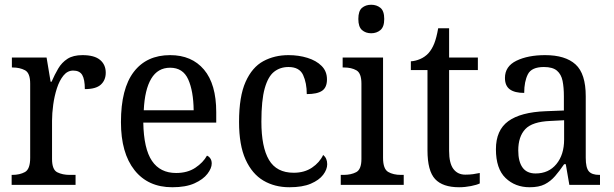

<svg xmlns="http://www.w3.org/2000/svg" viewBox="-20 -778 2584 808"><path d="M29 0V-42H32Q63 -42 85 -54Q107 -66 107 -114V-426Q107 -471 85 -482.5Q63 -494 33 -494H30V-536H176L193 -434H197Q210 -464 225 -489.5Q240 -515 264 -530.5Q288 -546 327 -546Q377 -546 401 -526Q425 -506 425 -472Q425 -441 404.5 -422Q384 -403 337 -403Q337 -444 326 -462.5Q315 -481 288 -481Q264 -481 247 -460Q230 -439 219.5 -406.5Q209 -374 204 -337.5Q199 -301 199 -270V-109Q199 -64 221 -53Q243 -42 273 -42H298V0Z M705 10Q603 10 546 -62Q489 -134 489 -264Q489 -405 543 -475.5Q597 -546 696 -546Q787 -546 838.5 -485Q890 -424 890 -306V-262H583Q585 -152 619.5 -101Q654 -50 721 -50Q769 -50 802 -72Q835 -94 851 -123Q859 -120 865 -111.5Q871 -103 871 -90Q871 -70 853 -46.5Q835 -23 798.5 -6.5Q762 10 705 10ZM795 -314Q794 -395 772 -444Q750 -493 696 -493Q644 -493 616.5 -447Q589 -401 585 -314Z M1198 10Q1136 10 1088.5 -18Q1041 -46 1013.5 -106.5Q986 -167 986 -265Q986 -372 1013.5 -433.5Q1041 -495 1088 -520.5Q1135 -546 1194 -546Q1237 -546 1274 -534.5Q1311 -523 1333.5 -500.5Q1356 -478 1356 -444Q1356 -410 1335.5 -396Q1315 -382 1271 -382Q1271 -429 1255.5 -462.5Q1240 -496 1194 -496Q1159 -496 1133.5 -476Q1108 -456 1094 -406Q1080 -356 1080 -266Q1080 -159 1112 -105Q1144 -51 1216 -51Q1261 -51 1293 -72.5Q1325 -94 1340 -126Q1357 -112 1357 -87Q1357 -65 1340 -42.5Q1323 -20 1288 -5Q1253 10 1198 10Z M1542 -638Q1519 -638 1503.5 -651.5Q1488 -665 1488 -698Q1488 -732 1503.5 -745Q1519 -758 1542 -758Q1565 -758 1581 -745Q1597 -732 1597 -698Q1597 -665 1581 -651.5Q1565 -638 1542 -638ZM1414 0V-42H1426Q1457 -42 1479 -53.5Q1501 -65 1501 -109V-426Q1501 -470 1480 -482Q1459 -494 1428 -494H1422V-536H1592V-114Q1592 -67 1613.5 -54.5Q1635 -42 1667 -42H1679V0Z M1912 10Q1843 10 1811 -24.5Q1779 -59 1779 -145V-483H1709V-520Q1728 -521 1748 -529.5Q1768 -538 1783 -554Q1798 -571 1807.5 -595Q1817 -619 1824 -659H1870V-536H1991V-483H1870V-143Q1870 -91 1888 -67Q1906 -43 1938 -43Q1956 -43 1970.5 -45Q1985 -47 1999 -50V-6Q1987 0 1962 5Q1937 10 1912 10Z M2209 10Q2148 10 2107.5 -29Q2067 -68 2067 -150Q2067 -230 2119 -268Q2171 -306 2277 -310L2353 -313V-373Q2353 -410 2347.5 -437.5Q2342 -465 2324 -480.5Q2306 -496 2269 -496Q2217 -496 2201.5 -465.5Q2186 -435 2186 -387Q2146 -387 2125.5 -402Q2105 -417 2105 -450Q2105 -499 2153.5 -522.5Q2202 -546 2274 -546Q2359 -546 2402 -507Q2445 -468 2445 -373V-114Q2445 -72 2458 -57Q2471 -42 2502 -42H2505V0H2376L2361 -87H2354Q2335 -59 2316 -37Q2297 -15 2272.5 -2.5Q2248 10 2209 10ZM2234 -48Q2289 -48 2321.5 -87.5Q2354 -127 2354 -191V-272L2296 -269Q2220 -266 2190.5 -234.5Q2161 -203 2161 -145Q2161 -98 2179 -73Q2197 -48 2234 -48Z"/></svg>

Font: Noto Serif Lao SemCond
Style: Regular
Weight: 400
Width: 4
Designer: Monotype Design Team
Foundry: Monotype Imaging Inc.
Version: Version 2.004; ttfautohint (v1.8.4.7-5d5b)